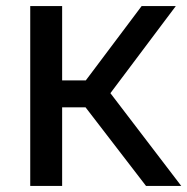

<svg xmlns="http://www.w3.org/2000/svg" viewBox="-20 -615 620 635"><path d="M463 0 229.5 -303.5 448.5 -595H561.5L334 -292L335.5 -319.5L579.5 0ZM80 0V-595H185.5V0ZM169.5 -260V-349H273.5V-260Z"/></svg>

Font: Encode Sans SC Medium
Style: Regular
Weight: 500
Version: Version 3.002